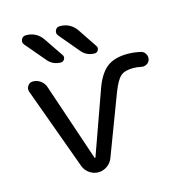

<svg xmlns="http://www.w3.org/2000/svg" viewBox="-111 -882 923 965"><g transform="rotate(-15 350.5 -400.0)"><path d="M419.9 -602.5Q377.9 -602.5 351.6 -634.8L265.6 -737.3Q254.9 -750 261.7 -765.1Q268.6 -780.3 285.2 -780.3Q340.8 -780.3 372.1 -734.4L437.5 -636.7Q445.3 -626 439 -614.3Q432.6 -602.5 419.9 -602.5ZM244.1 -602.5Q202.1 -602.5 175.8 -634.8L88.9 -737.3Q78.1 -750 85 -765.1Q91.8 -780.3 109.4 -780.3Q165 -780.3 196.3 -733.4L261.7 -636.7Q269.5 -626 263.2 -614.3Q256.8 -602.5 244.1 -602.5ZM283.2 -96.7Q283.2 -94.7 285.2 -94.7Q287.1 -94.7 288.1 -96.7L399.4 -408.2Q425.8 -489.3 465.8 -523.4Q505.9 -557.6 577.1 -557.6Q610.4 -557.6 645.5 -549.8Q660.2 -546.9 668.9 -533.2Q674.8 -523.4 674.8 -512.7Q674.8 -507.8 673.8 -502.9Q669.9 -488.3 656.7 -481Q643.6 -473.6 628.9 -476.6Q607.4 -481.4 587.9 -481.4Q543.9 -481.4 522.5 -463.4Q501 -445.3 478.5 -387.7L359.4 -73.2Q350.6 -49.8 329.6 -35.2Q308.6 -20.5 283.7 -20.5Q258.8 -20.5 237.8 -35.2Q216.8 -49.8 208 -73.2L51.8 -502Q49.8 -507.8 49.8 -513.7Q49.8 -523.4 55.7 -532.2Q65.4 -546.9 83 -546.9Q104.5 -546.9 122.1 -534.2Q139.6 -521.5 146.5 -502Z"/></g></svg>

Font: Gen Jyuu Gothic Regular
Style: Regular
Weight: 400
Designer: [Source Han Sans]
Ryoko NISHIZUKA  (kana & ideographs); Paul D. Hunt (Latin, Greek & Cyrillic); Wenlong ZHANG  (bopomofo
Version: Version 1.002.20150607